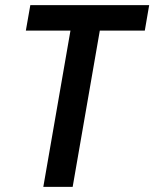

<svg xmlns="http://www.w3.org/2000/svg" viewBox="-20 -731 603 751"><path d="M387.7 -710.9 264.2 0H149.4L272.9 -710.9ZM563.5 -710.9 546.4 -611.3H81.1L98.6 -710.9Z"/></svg>

Font: Roboto Condensed Medium
Style: Italic
Weight: 500
Italic angle: -12°
Designer: Christian Robertson
Foundry: Google
Version: Version 3.0; 2020